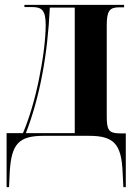

<svg xmlns="http://www.w3.org/2000/svg" viewBox="-20 -556 554 786"><path d="M7 210H17L20 146C27 32 58 0 159 0H344C447 0 477 34 482 149L485 210H495V-10H471C424 -10 417 -25 417 -81V-452C417 -511 428 -526 468 -526H488V-536H80V-527H112C151 -527 167 -514 167 -454C167 -394 156 -311 139 -229C123 -151 100 -72 74 -11H7ZM86 -11C143 -159 175 -331 184 -525H286V-11Z"/></svg>

Font: Noto Serif Display ExtraCondensed
Style: Bold
Weight: 700
Width: 2
Designer: Monotype Design Team
Foundry: Monotype Imaging Inc.
Version: Version 2.009